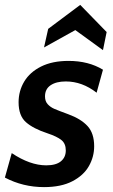

<svg xmlns="http://www.w3.org/2000/svg" viewBox="-32 -755 460 785"><path d="M-12 -29 16 -129Q91 -79 157 -79Q197 -79 217 -95.5Q237 -112 237 -140Q237 -168 219 -182.5Q201 -197 162 -210Q104 -229 74 -255.5Q44 -282 44 -337Q44 -383 67 -421.5Q90 -460 136 -483Q182 -506 248 -506Q330 -506 389 -470L363 -376Q304 -422 237 -422Q198 -422 175 -406.5Q152 -391 152 -361Q152 -341 163 -329Q174 -317 190 -310Q206 -303 247 -288Q299 -269 326 -239.5Q353 -210 353 -157Q353 -114 331.5 -76Q310 -38 264 -14Q218 10 148 10Q62 10 -12 -29ZM165 -637 296 -735 404 -624 389 -550 276 -632 148 -561Z"/></svg>

Font: Cabin SemiBold
Style: Italic
Weight: 600
Italic angle: -7°
Designer: Pablo Impallari
Foundry: Pablo Impallari. http://www.impallari.com Igino Marini. http://www.ikern.com
Version: Version 2.200